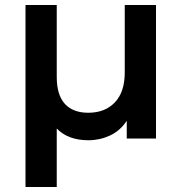

<svg xmlns="http://www.w3.org/2000/svg" viewBox="-20 -554 726 768"><path d="M604 -534V0H487V-71Q461 -31 420 -12Q379 7 334 7Q252 7 207 -40V194H82V-534H207V-246Q207 -174 239.5 -138.5Q272 -103 333 -103Q400 -103 439.5 -144.5Q479 -186 479 -264V-534Z"/></svg>

Font: mBank SemiBold
Style: Regular
Weight: 600
Designer: Julieta Ulanovsky
Foundry: Julieta Ulanovsky
Version: Version 7.200